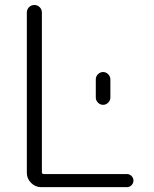

<svg xmlns="http://www.w3.org/2000/svg" viewBox="-20 -774 619 772"><path d="M365.2 -381.8V-455.1Q365.2 -466.8 374 -475.6Q382.8 -484.4 394.5 -484.4Q406.2 -484.4 415 -475.6Q423.8 -466.8 423.8 -455.1V-381.8Q423.8 -370.1 415 -361.3Q406.2 -352.5 394.5 -352.5Q382.8 -352.5 374 -361.3Q365.2 -370.1 365.2 -381.8ZM145.5 -21.5Q122.1 -21.5 105 -38.6Q87.9 -55.7 87.9 -79.1V-723.6Q87.9 -736.3 96.7 -745.1Q105.5 -753.9 118.2 -753.9Q130.9 -753.9 139.6 -745.1Q148.4 -736.3 148.4 -723.6V-82Q148.4 -74.2 156.2 -74.2H490.2Q501 -74.2 508.8 -66.4Q516.6 -58.6 516.6 -47.9Q516.6 -37.1 508.8 -29.3Q501 -21.5 490.2 -21.5Z"/></svg>

Font: Gen Jyuu Gothic Light
Style: Regular
Weight: 200
Designer: [Source Han Sans]
Ryoko NISHIZUKA  (kana & ideographs); Paul D. Hunt (Latin, Greek & Cyrillic); Wenlong ZHANG  (bopomofo
Version: Version 1.002.20150607